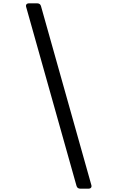

<svg xmlns="http://www.w3.org/2000/svg" viewBox="-20 -962 698 1152"><path d="M528 148 226 -925C223 -937 214 -942 203 -942H154C140 -942 133 -933 137 -920L439 153C442 165 451 170 462 170H511C525 170 532 161 528 148Z"/></svg>

Font: Arvore Sans
Style: Regular
Weight: 400
Designer: Jonny Pinhorn (Latin) Dan Schunck (customization for Arvore)
Version: Version 1.000;Glyphs 3.3 (3305)